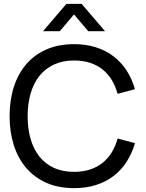

<svg xmlns="http://www.w3.org/2000/svg" viewBox="-20 -965 763 1000"><path d="M326 -945H405L527 -802.5H439.5L365.5 -890L291.5 -802.5H204ZM366 15Q285 15 222.5 -12.5Q160 -40 117.2 -89.5Q74.5 -139 52.2 -208Q30 -277 30 -360Q30 -443.5 52.2 -512.5Q74.5 -581.5 117.2 -631Q160 -680.5 222.5 -707.8Q285 -735 366 -735Q428.5 -735 480 -718.5Q531.5 -702 571.5 -671.5Q611.5 -641 639.5 -597.5Q667.5 -554 683 -500.5L592.5 -476.5Q581.5 -516.5 561.8 -548.8Q542 -581 513.8 -603.5Q485.5 -626 448.5 -638Q411.5 -650 366 -650Q306.5 -650 261.2 -629Q216 -608 185.5 -569.8Q155 -531.5 139.5 -478Q124 -424.5 124 -360Q124 -295.5 139.2 -242Q154.5 -188.5 184.8 -150.2Q215 -112 260.2 -91Q305.5 -70 366 -70Q411.5 -70 448.5 -82Q485.5 -94 513.8 -116.5Q542 -139 561.8 -171.2Q581.5 -203.5 592.5 -243.5L683 -219.5Q667.5 -166 639.5 -122.5Q611.5 -79 571.5 -48.5Q531.5 -18 480 -1.5Q428.5 15 366 15Z"/></svg>

Font: Vela Sans Med
Style: Regular
Weight: 500
Designer: Principal design: Mikhail Sharanda - project Manrope.
Design modification: Ravid Balaliev
Foundry: Mikhail Sharanda
Version: Version 1.001